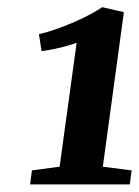

<svg xmlns="http://www.w3.org/2000/svg" viewBox="-20 -922 376 520"><path d="M66.5 -460.5 141.5 -470.5 187.5 -806Q176.5 -802 159.5 -797.2Q142.5 -792.5 124.2 -788.8Q106 -785 92.5 -783.5L85.5 -829.5Q106 -834 130.2 -842.5Q154.5 -851 178.5 -861.2Q202.5 -871.5 223 -882.5Q243.5 -893.5 257 -902.5L315.5 -889L258.5 -470.5L336.5 -460.5L331.5 -422.5H61.5Z"/></svg>

Font: Merriweather 60pt Black
Style: Italic
Weight: 900
Italic angle: -7.8°
Version: Version 2.101